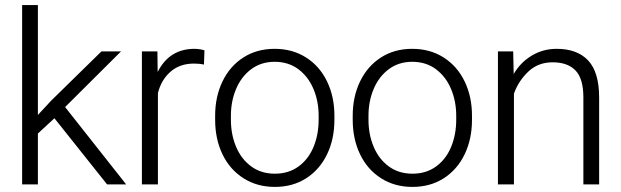

<svg xmlns="http://www.w3.org/2000/svg" viewBox="-20 -725 2441 755"><path d="M67 -705H129V-273L182 -330L379 -523H456L236 -304L476 0H401L194 -260L129 -200V0H67Z M538 -523H599L600 -442Q646 -533 745 -533Q756 -533 767.5 -531Q779 -529 784 -527L782 -471Q765 -475 743 -475Q687 -475 650.5 -443Q614 -411 601 -359V0H538Z M1060 -533Q1130 -533 1183.5 -499Q1237 -465 1266 -405Q1295 -345 1295 -270V-254Q1295 -178 1266 -118Q1237 -58 1184 -24Q1131 10 1061 10Q991 10 937.5 -24Q884 -58 855 -118Q826 -178 826 -254V-270Q826 -345 855 -405Q884 -465 937 -499Q990 -533 1060 -533ZM1061 -42Q1115 -42 1154 -70.5Q1193 -99 1213 -147.5Q1233 -196 1233 -254V-270Q1233 -327 1212.5 -375.5Q1192 -424 1153 -453Q1114 -482 1060 -482Q1007 -482 968 -453Q929 -424 908.5 -375.5Q888 -327 888 -270V-254Q888 -196 908.5 -147.5Q929 -99 968 -70.5Q1007 -42 1061 -42Z M1601 -533Q1671 -533 1724.5 -499Q1778 -465 1807 -405Q1836 -345 1836 -270V-254Q1836 -178 1807 -118Q1778 -58 1725 -24Q1672 10 1602 10Q1532 10 1478.5 -24Q1425 -58 1396 -118Q1367 -178 1367 -254V-270Q1367 -345 1396 -405Q1425 -465 1478 -499Q1531 -533 1601 -533ZM1602 -42Q1656 -42 1695 -70.5Q1734 -99 1754 -147.5Q1774 -196 1774 -254V-270Q1774 -327 1753.5 -375.5Q1733 -424 1694 -453Q1655 -482 1601 -482Q1548 -482 1509 -453Q1470 -424 1449.5 -375.5Q1429 -327 1429 -270V-254Q1429 -196 1449.5 -147.5Q1470 -99 1509 -70.5Q1548 -42 1602 -42Z M1938 -523H1998L2000 -434Q2026 -479 2070.5 -506Q2115 -533 2169 -533Q2250 -533 2293 -487Q2336 -441 2336 -341V0H2274V-342Q2274 -416 2243 -448Q2212 -480 2153 -480Q2096 -480 2057.5 -443.5Q2019 -407 2001 -357V0H1938Z"/></svg>

Font: Freesentation 3 Light
Style: Regular
Weight: 300
Designer: glyphs from Roboto by Christian Robertson / Hangul glyphs from Noto Sans CJK(Source Han Sans) by Jang Soo-young and Kang
Foundry: PT&
Version: Version 2.001